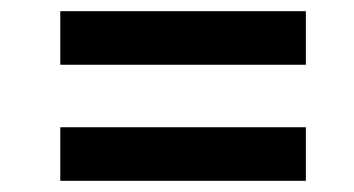

<svg xmlns="http://www.w3.org/2000/svg" viewBox="-20 -512 634 344"><path d="M528 -492V-396H88V-492ZM528 -284V-188H88V-284Z"/></svg>

Font: AmikoBold
Style: Bold
Weight: 700
Designer: Pablo Impallari, Rodrigo Fuenzalida, Andres Torresi
Foundry: Impallari Type
Version: Version 1.000; ttfautohint (v1.3)